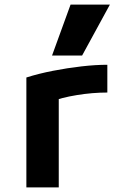

<svg xmlns="http://www.w3.org/2000/svg" viewBox="-20 -810 540 830"><path d="M94 -475Q147.6 -492 209.4 -504Q271.2 -516 331.9 -523Q392.6 -530 444 -530V-410Q380 -410 312.5 -399Q245 -388 199 -370L234 -435V0H94ZM335 -570H205L285 -790H455Z"/></svg>

Font: M PLUS 1 Code
Style: Regular
Weight: 400
Designer: Coji Morishita
Foundry: UNDERFOREST DESIGN
Version: Version 1.005